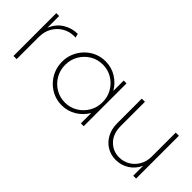

<svg xmlns="http://www.w3.org/2000/svg" viewBox="15 -824 1255 1255"><g transform="rotate(45 642.5 -196.0)"><path d="M75.7 0V-395.8H102.1V-287.5Q125 -342.4 170.5 -370.8Q216 -399.3 270.8 -399.3L277.8 -371.5Q274.3 -372.2 271.2 -372.2Q268.1 -372.2 264.6 -372.2Q221.5 -372.2 185.1 -351Q148.6 -329.9 126.7 -292Q104.9 -254.2 104.9 -203.5V0Z M526.4 5.6Q484.7 5.6 448.6 -10.1Q412.5 -25.7 385.1 -53.8Q357.6 -81.9 342 -118.8Q326.4 -155.6 326.4 -197.9Q326.4 -240.3 342 -277.1Q357.6 -313.9 385.1 -342Q412.5 -370.1 448.6 -385.8Q484.7 -401.4 526.4 -401.4Q581.9 -401.4 627.4 -373.3Q672.9 -345.1 698.6 -300V-395.8H725V0H698.6V-95.8Q672.9 -50.7 627.4 -22.6Q581.9 5.6 526.4 5.6ZM528.5 -22.2Q576.4 -22.2 615.6 -45.8Q654.9 -69.4 678.1 -109.4Q701.4 -149.3 701.4 -197.9Q701.4 -246.5 678.1 -286.5Q654.9 -326.4 615.6 -350Q576.4 -373.6 528.5 -373.6Q480.6 -373.6 441.3 -350Q402.1 -326.4 378.8 -286.5Q355.6 -246.5 355.6 -197.9Q355.6 -149.3 378.8 -109.4Q402.1 -69.4 441.3 -45.8Q480.6 -22.2 528.5 -22.2Z M1027.8 8.3Q982.6 8.3 945.8 -13.9Q909 -36.1 887.5 -76Q866 -116 866 -169.4V-395.8H895.1V-174.3Q895.1 -100.7 935.1 -60.1Q975 -19.4 1031.9 -19.4Q1072.9 -19.4 1106.2 -39.2Q1139.6 -59 1159.7 -94.1Q1179.9 -129.2 1179.9 -174.3V-395.8H1209V0H1182.6V-91.7Q1161.8 -45.1 1120.5 -18.4Q1079.2 8.3 1027.8 8.3Z"/></g></svg>

Font: Afacad Flux Thin
Style: Regular
Weight: 250
Designer: Kristian Moeller
Foundry: Dicotype
Version: Version 1.100